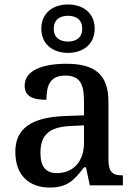

<svg xmlns="http://www.w3.org/2000/svg" viewBox="-20 -834 613 864"><path d="M286 -596C353 -596 406 -634 406 -705C406 -776 353 -814 286 -814C219 -814 166 -776 166 -705C166 -634 219 -596 286 -596ZM286 -647C251 -647 222 -663 222 -705C222 -747 251 -763 286 -763C321 -763 350 -747 350 -705C350 -663 321 -647 286 -647ZM204 10C285 10 316 -26 358 -81H367L384 0H533V-45H530C485 -45 468 -61 468 -117V-375C468 -501 405 -547 278 -547C175 -547 91 -519 91 -449C91 -402 124 -385 189 -385C189 -448 204 -494 274 -494C348 -494 358 -444 358 -373V-315L276 -312C123 -307 49 -257 49 -151C49 -41 115 10 204 10ZM236 -55C185 -55 162 -85 162 -146C162 -222 196 -263 299 -267L358 -270V-191C358 -108 310 -55 236 -55Z"/></svg>

Font: Noto Serif Thai Medium
Style: Regular
Weight: 500
Designer: Monotype Design Team
Foundry: Monotype Imaging Inc.
Version: Version 1.901;PS 001.901;hotconv 1.0.88;makeotf.lib2.5.64775